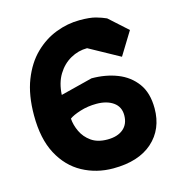

<svg xmlns="http://www.w3.org/2000/svg" viewBox="-108 -814 862 920"><g transform="rotate(-15 323.5 -354.0)"><path d="M342 10Q259 10 190 -27.5Q121 -65 80.5 -141Q40 -217 40 -333Q40 -434 68.5 -507Q97 -580 144.5 -626.5Q192 -673 250.5 -695.5Q309 -718 369 -718Q420 -718 448.5 -710Q477 -702 499 -692L590 -610L520 -496L369 -579Q325 -579 286 -557Q247 -535 222 -494Q197 -453 194 -394L352 -434Q422 -434 479.5 -411.5Q537 -389 572 -341.5Q607 -294 607 -217Q607 -114 537.5 -52Q468 10 342 10ZM351 -131Q401 -131 429.5 -155Q458 -179 458 -223Q458 -265 426 -287.5Q394 -310 343 -310Q300 -310 262 -298Q224 -286 207 -273Q209 -241 224.5 -208Q240 -175 271 -153Q302 -131 351 -131Z"/></g></svg>

Font: Rowdies Light
Style: Regular
Weight: 300
Designer: Jaikishan Patel
Version: Version 1.000; ttfautohint (v1.8.3)